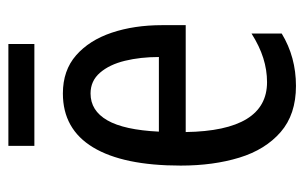

<svg xmlns="http://www.w3.org/2000/svg" viewBox="-154 -562 726 458"><g transform="rotate(-90 209.0 -333.0)"><path d="M215 -546Q270 -546 306 -514.5Q342 -483 360 -429.5Q378 -376 378 -309V-253H123Q126 -59 242 -59Q271 -59 299.5 -68Q328 -77 358 -96V-24Q302 10 233 10Q165 10 123 -26.5Q81 -63 62 -125Q43 -187 43 -265Q43 -402 86.5 -474Q130 -546 215 -546ZM215 -480Q174 -480 151 -440Q128 -400 124 -317H302Q302 -361 293 -398Q284 -435 264.5 -457.5Q245 -480 215 -480ZM333 -676V-614H90V-676Z"/></g></svg>

Font: Noto Sans Ethiopic ExtraCondensed
Style: Regular
Weight: 400
Width: 2
Designer: Monotype Design Team
Foundry: Monotype Imaging Inc.
Version: Version 2.102; ttfautohint (v1.8.4.7-5d5b)